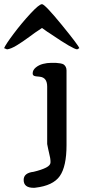

<svg xmlns="http://www.w3.org/2000/svg" viewBox="-155 -773 408 925"><path d="M-135.3 -541Q-127.4 -559.6 -89.1 -610.6Q-50.8 -661.6 -8.5 -707.3Q33.7 -752.9 47.4 -752.9Q61 -752.9 141.6 -654.3Q222.2 -555.7 227.1 -541L216.8 -535.2Q196.3 -536.6 92.3 -607.4L74.7 -619.1V-618.7L47.4 -638.2L30.8 -627Q20 -620.6 -13.2 -595.9Q-46.4 -571.3 -74.7 -554.2Q-103 -537.1 -121.1 -535.2ZM91.3 -470.2Q107.9 -470.2 115.7 -470Q123.5 -469.7 135.3 -467.8Q147 -465.8 152.1 -462.2Q157.2 -458.5 161.4 -451.4Q165.5 -444.3 165.5 -433.6V-74.2Q165.5 28.8 133.1 75.2Q100.6 121.6 15.1 131.3Q13.7 131.8 10.7 131.8H6.8Q-41 131.8 -41 93.8Q-41 60.1 6.8 54.7Q45.9 45.4 67.4 34.2Q88.4 23.4 88.4 8.8Q88.4 -2 86.7 -12Q85 -22 81.5 -35.6Q78.1 -49.3 77.1 -55.2L72.3 -79.1V-355.5Q72.3 -399.4 37.1 -403.3Q33.7 -403.8 28.3 -404.3Q22.9 -404.8 20.5 -405Q18.1 -405.3 14.4 -406Q10.7 -406.7 9 -407.7Q7.3 -408.7 5.6 -410.2Q3.9 -411.6 3.2 -413.8Q2.4 -416 2.4 -419.4Q2.4 -435.5 17.3 -447.8Q32.2 -460 52 -465.1Q71.8 -470.2 91.3 -470.2Z"/></svg>

Font: Corben
Style: Regular
Weight: 400
Designer: vernon adams
Foundry: vernon adams
Version: Version 1.100